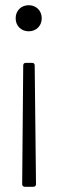

<svg xmlns="http://www.w3.org/2000/svg" viewBox="-20 -516 220 736"><path d="M90 -496C61 -496 40 -475 40 -446C40 -417 61 -396 90 -396C119 -396 140 -417 140 -446C140 -475 119 -496 90 -496ZM69 -265 65 190C65 196 69 200 75 200H108C114 200 118 196 118 190L113 -265C113 -272 109 -275 103 -275H79C73 -275 69 -272 69 -265Z"/></svg>

Font: Barlow Condensed Light
Style: Regular
Weight: 300
Width: 3
Designer: Jeremy Tribby
Foundry: Tribby Type
Version: Version 1.422;hotconv 1.0.109;makeotfexe 2.5.65596